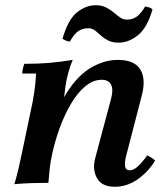

<svg xmlns="http://www.w3.org/2000/svg" viewBox="-20 -699 634 734"><path d="M35 5Q45 -29 51 -55.5Q57 -82 63 -110L96 -268Q105 -306 110.5 -343Q116 -380 118 -418H65Q65 -425 67.5 -436.5Q70 -448 73 -455Q126 -455 167.5 -458.5Q209 -462 258 -470Q249 -449 241.5 -422.5Q234 -396 230 -367.5Q226 -339 223 -310L179 -108Q173 -81 170 -54.5Q167 -28 165 0Q132 0 100.5 1Q69 2 35 5ZM419 15Q369 15 350.5 -18.5Q332 -52 345 -98L405 -323Q414 -357 404.5 -375.5Q395 -394 369 -394Q336 -394 306 -369Q276 -344 251.5 -302.5Q227 -261 208.5 -210.5Q190 -160 179 -108H149Q178 -244 222.5 -323Q267 -402 321 -436Q375 -470 430 -470Q495 -470 517 -432.5Q539 -395 521 -330L463 -106Q456 -80 458 -64Q460 -48 476 -48Q490 -48 505.5 -61.5Q521 -75 543 -105Q551 -101 558.5 -96.5Q566 -92 573 -85Q546 -41 505.5 -13Q465 15 419 15ZM535 -674Q543 -673 550.5 -670.5Q558 -668 563 -663Q543 -593 507.5 -564.5Q472 -536 434 -536Q410 -536 394 -544Q378 -552 366 -563Q354 -574 343 -582.5Q332 -591 318 -591Q296 -591 280 -580.5Q264 -570 247 -540Q239 -541 231.5 -544Q224 -547 219 -551Q240 -624 274 -651.5Q308 -679 346 -679Q369 -679 385.5 -670.5Q402 -662 415 -651Q428 -640 439.5 -632Q451 -624 466 -624Q486 -624 502 -635Q518 -646 535 -674Z"/></svg>

Font: Poltawski Nowy SemiBold
Style: Italic
Weight: 600
Italic angle: -12°
Version: Version 1.001;gftools[0.9.25]